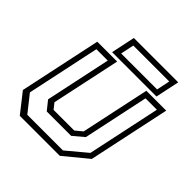

<svg xmlns="http://www.w3.org/2000/svg" viewBox="-182 -826 967 967"><g transform="rotate(45 302.0 -342.0)"><path d="M100.5 0 19.5 -103 112.5 -540H254L175.5 -172L199.5 -141.5H346.5L383.5 -172L462 -540H603.5L510.5 -103L385.5 0ZM123.5 -30.5H377.5L484 -119.5L567 -510H486L411.5 -159.5L354.5 -111.5H181L142.5 -159.5L217 -510H136L53 -119.5ZM202.5 -555.5 229.5 -683.5H545.5L518.5 -555.5ZM239.5 -583H495.5L510.5 -654.5H254.5Z"/></g></svg>

Font: Tourney Light
Style: Italic
Weight: 300
Italic angle: -12°
Version: Version 1.015